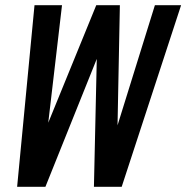

<svg xmlns="http://www.w3.org/2000/svg" viewBox="-20 -720 718 740"><path d="M46 0 113 -700H219L166 -247L351 -700H442L433 -237L577 -700H678L449 0H342L353 -493L155 0Z"/></svg>

Font: Red Hat Mono Medium
Style: Italic
Weight: 500
Italic angle: -12°
Monospace: yes
Designer: Pentagram, MCKL
Foundry: Pentagram, MCKL
Version: Version 1.023; ttfautohint (v1.8.3)